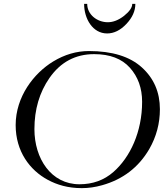

<svg xmlns="http://www.w3.org/2000/svg" viewBox="-20 -973 847 993"><path d="M431 -953H415C415 -876.4 459.1 -800 534 -800C569.3 -800 602.5 -816.3 633.5 -849C664.5 -881.7 680 -916.3 680 -953H664C664 -934.3 649.8 -913.7 621.5 -891C593.2 -869 565.2 -858 537.5 -858C482.5 -858 431 -897.5 431 -953ZM158 -305C158 -407 184 -495.3 236 -570C293.3 -652 370.3 -693 467 -693C548.3 -693 610 -669.5 652 -622.5C694 -575.5 715 -516.8 715 -446.5C715 -291.5 653.4 -159.6 566.5 -83.5C518.2 -41.2 459.7 -20 391 -20C244.4 -20 158 -152.7 158 -305ZM508 -15C615.3 -45 696.7 -107.3 752 -202C788.7 -266 807 -334.7 807 -408C807 -496 775.8 -568.2 713.5 -624.5C651.2 -680.8 560 -709 440 -709C376 -709 314.3 -691 255 -655C155.6 -594.7 61 -473.3 61 -326C61 -189.6 134.6 -92.8 227 -43C274.6 -17.3 331.2 0 403 0C437.7 0 472.7 -5 508 -15Z"/></svg>

Font: fbb
Style: Italic
Weight: 400
Italic angle: -12°
Designer: David J. Perry, Michael Sharpe
Version: Version 0.991